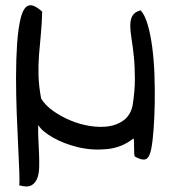

<svg xmlns="http://www.w3.org/2000/svg" viewBox="-20 -564 653 718"><path d="M544.9 -3.9Q538.1 27.3 523.9 31.7Q509.8 36.1 484.4 21.5Q482.4 20.5 481.9 8.8Q481.4 -2.9 481.4 -15.1Q481.4 -27.3 481 -37.1Q480.5 -46.9 478.5 -45.9Q435.5 -11.7 379.4 -6.3Q323.2 -1 271 -13.7Q218.8 -26.4 177.7 -49.8Q136.7 -73.2 123 -96.7Q122.1 -70.3 123.5 -43Q125 -15.6 126 10.7Q127 37.1 126.5 60.5Q126 84 120.1 100.6Q113.3 120.1 97.7 128.9Q82 137.7 51.8 128.9Q53.7 118.2 52.2 78.6Q50.8 39.1 47.9 -17.6Q44.9 -74.2 42.5 -141.6Q40 -209 40 -274.9Q40 -340.8 43.9 -399.4Q47.9 -458 57.6 -497.1Q68.4 -538.1 87.4 -543.5Q106.4 -548.8 137.7 -520.5Q136.7 -474.6 132.8 -436Q128.9 -397.5 126 -359.9Q123 -322.3 124 -282.7Q125 -243.2 133.8 -195.3Q149.4 -169.9 179.2 -148.9Q209 -127.9 244.1 -113.3Q279.3 -98.6 316.9 -92.8Q354.5 -86.9 387.2 -91.8Q419.9 -96.7 443.8 -115.2Q467.8 -133.8 475.6 -168Q484.4 -222.7 484.4 -268.6Q484.4 -314.5 480.5 -352.5Q476.6 -390.6 471.7 -420.4Q466.8 -450.2 467.3 -471.7Q467.8 -493.2 476.1 -506.3Q484.4 -519.5 505.9 -525.4Q521.5 -508.8 532.2 -472.2Q543 -435.5 549.3 -387.2Q555.7 -338.9 557.6 -283.7Q559.6 -228.5 558.6 -175.8Q557.6 -123 554.2 -77.6Q550.8 -32.2 544.9 -3.9Z"/></svg>

Font: Architects Daughter-petzku
Style: Regular
Weight: 400
Designer: Kimberly Geswein
Foundry: Kimberly Geswein
Version: Version 1.000 2010 initial release